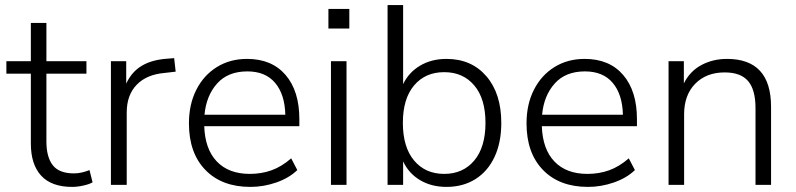

<svg xmlns="http://www.w3.org/2000/svg" viewBox="-20 -725 3122 753"><path d="M263 8Q182 8 141.5 -36Q101 -80 101 -162V-436H5V-485H101V-635H162V-485H319V-436H162V-170Q162 -109 187 -77Q212 -45 270 -45Q287 -45 303 -49Q319 -53 331 -58L343 -10Q332 -3 308 2.5Q284 8 263 8Z M415 0V-485H475V-397Q496 -443 536 -467Q576 -491 638 -495L663 -497L669 -444L626 -439Q555 -433 516 -392.5Q477 -352 477 -284V0Z M962 8Q850 8 785.5 -58.5Q721 -125 721 -241Q721 -316 750 -373Q779 -430 830.5 -462Q882 -494 949 -494Q1046 -494 1100 -431Q1154 -368 1154 -258V-230H781Q784 -140 830.5 -91.5Q877 -43 960 -43Q1005 -43 1044.5 -57Q1084 -71 1122 -104L1146 -58Q1114 -27 1064 -9.5Q1014 8 962 8ZM950 -445Q874 -445 831.5 -397.5Q789 -350 782 -275H1099Q1097 -355 1059 -400Q1021 -445 950 -445Z M1268 -613V-690H1350V-613ZM1278 0V-485H1339V0Z M1731 8Q1672 8 1627.5 -18.5Q1583 -45 1561 -92V0H1500V-705H1561V-395Q1583 -441 1627.5 -467.5Q1672 -494 1731 -494Q1829 -494 1887.5 -426Q1946 -358 1946 -243Q1946 -166 1919.5 -109.5Q1893 -53 1844.5 -22.5Q1796 8 1731 8ZM1722 -43Q1796 -43 1840 -95.5Q1884 -148 1884 -243Q1884 -338 1840 -390Q1796 -442 1722 -442Q1648 -442 1604 -390Q1560 -338 1560 -243Q1560 -148 1604 -95.5Q1648 -43 1722 -43Z M2286 8Q2174 8 2109.5 -58.5Q2045 -125 2045 -241Q2045 -316 2074 -373Q2103 -430 2154.5 -462Q2206 -494 2273 -494Q2370 -494 2424 -431Q2478 -368 2478 -258V-230H2105Q2108 -140 2154.5 -91.5Q2201 -43 2284 -43Q2329 -43 2368.5 -57Q2408 -71 2446 -104L2470 -58Q2438 -27 2388 -9.5Q2338 8 2286 8ZM2274 -445Q2198 -445 2155.5 -397.5Q2113 -350 2106 -275H2423Q2421 -355 2383 -400Q2345 -445 2274 -445Z M2602 0V-485H2662V-398Q2686 -446 2731 -470Q2776 -494 2831 -494Q3004 -494 3004 -306V0H2943V-301Q2943 -373 2914 -407Q2885 -441 2822 -441Q2750 -441 2706.5 -396.5Q2663 -352 2663 -277V0Z"/></svg>

Font: Nunito Sans Light
Style: Regular
Weight: 300
Designer: Vernon Adams
Foundry: Vernon Adams
Version: Version 3.101; ttfautohint (v1.8.4.7-5d5b);gftools[0.9.27]